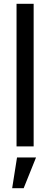

<svg xmlns="http://www.w3.org/2000/svg" viewBox="-20 -770 264 1010"><path d="M67 0V-750H157V0ZM44 220 69.5 58.5H169.5L104.5 220Z"/></svg>

Font: Mohave Light Medium
Style: Regular
Weight: 500
Version: Version 2.003